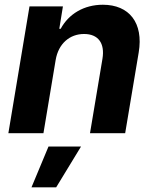

<svg xmlns="http://www.w3.org/2000/svg" viewBox="-20 -573 662 826"><path d="M219.5 -315.3C231.5 -385.7 280.2 -426.8 341.6 -426.8C402.7 -426.8 431.8 -387.1 420.8 -320.3L367.2 0H518.5L576.7 -347.3C598 -474.8 535.9 -552.6 422.6 -552.6C341.3 -552.6 275.6 -513.1 241.1 -449.2H235.1L250.7 -545.5H106.9L16 0H166.9ZM115.4 233H221.6L328.5 57.5H188.6Z"/></svg>

Font: Magic Ui Pro
Style: Bold Italic
Weight: 700
Italic angle: -9.39999°
Designer: Stefan Endress, Andreas Faust
Version: Version 1.000;FEAKit 1.0